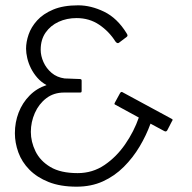

<svg xmlns="http://www.w3.org/2000/svg" viewBox="-20 -696 723 722"><path d="M268 6Q207 6 163 -11.5Q119 -29 90.5 -58Q62 -87 49 -123Q36 -159 36 -195Q36 -236 50 -272.5Q64 -309 91 -336.5Q118 -364 155 -376Q135 -387 120.5 -403.5Q106 -420 96.5 -439Q87 -458 82.5 -477.5Q78 -497 78 -513Q78 -538 87.5 -566Q97 -594 119.5 -619Q142 -644 180 -660Q218 -676 274 -676Q322 -676 371.5 -652Q421 -628 456 -571Q460 -565 459.5 -562Q459 -559 456 -557L427 -535Q421 -531 414 -540Q390 -578 353 -603Q316 -628 268 -628Q231 -628 200.5 -614Q170 -600 151.5 -573.5Q133 -547 133 -509Q133 -486 143.5 -462.5Q154 -439 174 -422Q194 -405 223 -401Q226 -401 238 -400.5Q250 -400 262 -399.5Q274 -399 276 -399Q282 -399 284.5 -398Q287 -397 287 -393V-355Q287 -350 285.5 -349Q284 -348 280 -348H221Q182 -348 154 -326.5Q126 -305 111 -271Q96 -237 96 -200Q96 -163 113.5 -127Q131 -91 169.5 -68Q208 -45 272 -45Q328 -45 373 -75.5Q418 -106 451 -154Q484 -202 502 -254L414 -302Q411 -303 410.5 -305Q410 -307 413 -312L431 -345Q433 -349 436 -350Q439 -351 441 -349L624 -250Q629 -248 629 -245.5Q629 -243 626 -239L609 -206Q607 -203 604.5 -202Q602 -201 598 -203L546 -231Q530 -187 505 -145Q480 -103 445.5 -68.5Q411 -34 367 -14Q323 6 268 6Z"/></svg>

Font: Glory Thin Light
Style: Regular
Weight: 300
Version: Version 1.011